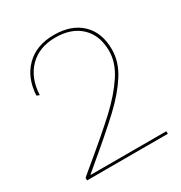

<svg xmlns="http://www.w3.org/2000/svg" viewBox="-159 -786 852 902"><g transform="rotate(-30 267.0 -335.0)"><path d="M54 -14 86 -41Q223 -154 293 -219Q363 -284 405.5 -348Q448 -412 448 -475Q448 -560 397.5 -608Q347 -656 260 -656Q172 -656 119 -602.5Q66 -549 62 -458L47 -464Q52 -558 108.5 -614Q165 -670 260 -670Q355 -670 409 -618Q463 -566 463 -475Q463 -408 422.5 -344.5Q382 -281 314 -217Q246 -153 107 -37L81 -15V-14H109H492V0H54Z"/></g></svg>

Font: Work Sans Thin
Style: Regular
Weight: 260
Designer: Wei Huang
Foundry: Wei Huang
Version: Version 1.500